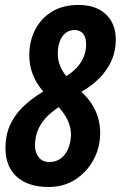

<svg xmlns="http://www.w3.org/2000/svg" viewBox="-20 -744 487 774"><path d="M175.8 9.8Q121.1 9.8 82 -8.8Q43 -27.3 22.5 -62.7Q2 -98.1 2 -147.9Q2 -198.2 19.8 -238.5Q37.6 -278.8 71.8 -312.5Q106 -346.2 154.8 -375Q135.7 -396.5 123 -420.4Q110.4 -444.3 104.2 -469.7Q98.1 -495.1 98.1 -521Q98.1 -578.6 121.8 -624.5Q145.5 -670.4 189.9 -697.3Q234.4 -724.1 296.9 -724.1Q342.8 -724.1 376.2 -707.5Q409.7 -690.9 428.2 -659.4Q446.8 -627.9 446.8 -583Q446.8 -539.1 430.2 -501Q413.6 -462.9 382.6 -430.9Q351.6 -398.9 308.1 -374Q335 -348.6 351.6 -322Q368.2 -295.4 376 -267.1Q383.8 -238.8 383.8 -207Q383.8 -150.9 357.7 -101.3Q331.5 -51.8 284.7 -21Q237.8 9.8 175.8 9.8ZM178.2 -90.8Q207 -90.8 226.3 -106.2Q245.6 -121.6 255.6 -146.7Q265.6 -171.9 266.1 -200.2Q266.1 -221.2 260 -240.5Q253.9 -259.8 242.9 -277.6Q231.9 -295.4 216.8 -312Q189.9 -294.9 168.2 -272.7Q146.5 -250.5 133.8 -221.9Q121.1 -193.4 121.1 -157.2Q121.1 -128.9 136.2 -109.9Q151.4 -90.8 178.2 -90.8ZM247.1 -437Q274.4 -454.1 292.2 -474.4Q310.1 -494.6 318.6 -517.3Q327.1 -540 327.1 -564.9Q327.1 -594.2 314.7 -608.6Q302.2 -623 280.8 -623Q259.8 -623 244.6 -611.1Q229.5 -599.1 221.2 -577.6Q212.9 -556.2 212.9 -526.9Q212.9 -501 222.4 -478.3Q231.9 -455.6 247.1 -437Z"/></svg>

Font: Open Sans Condensed
Style: Italic
Weight: 400
Width: 3
Italic angle: -12°
Designer: Monotype Design Team
Foundry: Monotype Imaging Inc.
Version: Version 3.000